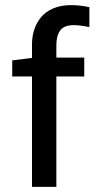

<svg xmlns="http://www.w3.org/2000/svg" viewBox="-20 -730 378 750"><path d="M105 -503.9V-557.1Q105 -587.9 113.8 -614.5Q122.6 -641.1 140.4 -662.8Q158.2 -684.6 188.2 -697.3Q218.3 -710 257.8 -710Q291 -710 329.1 -702.1V-624Q293.5 -631.8 268.1 -631.8Q230 -631.8 215.1 -611.1Q200.2 -590.3 200.2 -554.2V-504.9H309.1V-431.2H200.2V0H105V-431.2H27.8V-494.1Z"/></svg>

Font: LT Superior Med
Style: Regular
Weight: 500
Designer: Daniel Lyons
Foundry: LyonsType
Version: Version 1.000